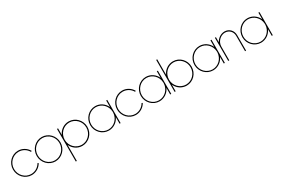

<svg xmlns="http://www.w3.org/2000/svg" viewBox="138 -2363 6132 4162"><g transform="rotate(-30 3204.5 -281.5)"><path d="M549 -442C496 -536 398 -594 292 -594C128 -594 -5 -458 -5 -290C-5 -122 128 15 292 15C398 15 496 -43 549 -137L526 -150C478 -64 389 -11 292 -11C142 -11 21 -136 21 -290C21 -444 142 -567 292 -567C389 -567 478 -515 526 -429Z M885 -567C1035 -567 1156 -444 1156 -290C1156 -136 1035 -11 885 -11C735 -11 614 -136 614 -290C614 -444 735 -567 885 -567ZM885 -594C721 -594 588 -458 588 -290C588 -122 721 15 885 15C1049 15 1182 -122 1182 -290C1182 -458 1049 -594 885 -594Z M1559 -12C1410 -12 1289 -137 1289 -290C1289 -443 1410 -567 1559 -567C1708 -567 1829 -443 1829 -290C1829 -137 1708 -12 1559 -12ZM1288 -415V-579H1262V237H1288V-164C1335 -58 1438 15 1559 15C1723 15 1856 -122 1856 -290C1856 -458 1723 -594 1559 -594C1438 -594 1335 -521 1288 -415Z M2494 -164V1H2520V-580H2494V-415C2447 -521 2343 -594 2223 -594C2059 -594 1926 -457 1926 -289C1926 -121 2059 15 2223 15C2343 15 2447 -58 2494 -164ZM2494 -303V-276C2487 -128 2368 -10 2223 -10C2073 -10 1952 -135 1952 -289C1952 -443 2073 -568 2223 -568C2368 -568 2487 -451 2494 -303Z M3154 -442C3101 -536 3003 -594 2897 -594C2733 -594 2600 -458 2600 -290C2600 -122 2733 15 2897 15C3003 15 3101 -43 3154 -137L3131 -150C3083 -64 2994 -11 2897 -11C2747 -11 2626 -136 2626 -290C2626 -444 2747 -567 2897 -567C2994 -567 3083 -515 3131 -429Z M3761 -164V1H3787V-580H3761V-415C3714 -521 3610 -594 3490 -594C3326 -594 3193 -457 3193 -289C3193 -121 3326 15 3490 15C3610 15 3714 -58 3761 -164ZM3761 -303V-276C3754 -128 3635 -10 3490 -10C3340 -10 3219 -135 3219 -289C3219 -443 3340 -568 3490 -568C3635 -568 3754 -451 3761 -303Z M3898 -414V-800H3872V1H3898V-164C3945 -58 4049 15 4169 15C4333 15 4465 -121 4465 -289C4465 -457 4333 -593 4169 -593C4049 -593 3945 -520 3898 -414ZM4169 -566C4318 -566 4438 -442 4438 -289C4438 -136 4318 -12 4169 -12C4020 -12 3899 -136 3899 -289C3899 -442 4020 -566 4169 -566Z M5103 -164V1H5129V-580H5103V-415C5056 -521 4952 -594 4832 -594C4668 -594 4535 -457 4535 -289C4535 -121 4668 15 4832 15C4952 15 5056 -58 5103 -164ZM5103 -303V-276C5096 -128 4977 -10 4832 -10C4682 -10 4561 -135 4561 -289C4561 -443 4682 -568 4832 -568C4977 -568 5096 -451 5103 -303Z M5240 -452V-579H5214V0H5240V-347C5240 -377 5247 -405 5259 -432C5295 -510 5373 -567 5458 -567C5559 -567 5635 -488 5635 -387V0H5661V-387C5662 -503 5577 -594 5461 -594C5368 -594 5282 -535 5240 -452Z M6303 -164V1H6329V-580H6303V-415C6256 -521 6152 -594 6032 -594C5868 -594 5735 -457 5735 -289C5735 -121 5868 15 6032 15C6152 15 6256 -58 6303 -164ZM6303 -303V-276C6296 -128 6177 -10 6032 -10C5882 -10 5761 -135 5761 -289C5761 -443 5882 -568 6032 -568C6177 -568 6296 -451 6303 -303Z"/></g></svg>

Font: MintSans
Style: ExtraLight
Weight: 200
Version: Version 1.0